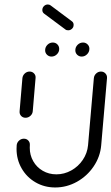

<svg xmlns="http://www.w3.org/2000/svg" viewBox="-20 -839 499 860"><path d="M94.4 -311.5Q82.2 -311.5 74.4 -320Q66.7 -328.5 67.8 -340.7L80.4 -489.3Q81.9 -501.5 91.1 -510Q100.4 -518.5 112.6 -518.5Q124.8 -518.5 132.8 -509.8Q140.7 -501.1 139.3 -489.3L126.7 -340.7Q125.6 -328.5 116.1 -320Q106.7 -311.5 94.4 -311.5ZM432.2 -518.5Q444.4 -518.5 452.4 -509.8Q460.4 -501.1 459.3 -488.9L433.3 -188.5Q428.9 -137 399.4 -93.5Q370 -50 324.3 -24.6Q278.5 0.7 227.4 0.7Q178.9 0.7 139.3 -22.2Q99.6 -45.2 76.9 -84.8Q54.1 -124.4 54.1 -172.2Q54.1 -177.4 54.8 -188.5Q55.9 -200.7 65.4 -209.3Q74.8 -217.8 87 -217.8Q99.3 -217.8 107 -209.3Q114.8 -200.7 113.7 -188.5Q113.3 -184.4 113.3 -177Q113.3 -144.1 128.9 -116.9Q144.4 -89.6 171.7 -73.9Q198.9 -58.1 232.6 -58.1Q267.8 -58.1 299.3 -75.6Q330.7 -93 350.9 -123Q371.1 -153 374.4 -188.5L400.4 -488.9Q401.5 -501.1 410.7 -509.8Q420 -518.5 432.2 -518.5ZM317.4 -613.7Q317.4 -628.1 327.6 -638.3Q337.8 -648.5 351.9 -648.5Q363.7 -648.5 372 -640.4Q380.4 -632.2 380.4 -620.4Q380.4 -606.3 370 -595.9Q359.6 -585.6 345.9 -585.6Q334.1 -585.6 325.7 -593.7Q317.4 -601.9 317.4 -613.7ZM182.2 -613.7Q182.2 -628.1 192.4 -638.3Q202.6 -648.5 216.3 -648.5Q228.9 -648.5 237 -640.2Q245.2 -631.9 245.2 -619.6Q245.2 -605.9 234.8 -595.7Q224.4 -585.6 210.7 -585.6Q198.9 -585.6 190.6 -593.7Q182.2 -601.9 182.2 -613.7ZM169.6 -794.1Q169.6 -804.4 176.9 -811.7Q184.1 -818.9 194.1 -818.9Q201.5 -818.9 206.7 -814.8L301.9 -743.7Q306.3 -740.7 308.3 -735.9Q310.4 -731.1 309.6 -725.6Q309.3 -716.3 302 -709.8Q294.8 -703.3 285.6 -703.3Q277 -703.3 273 -707L177.4 -778.1Q169.6 -784.1 169.6 -794.1Z"/></svg>

Font: 26F Galaxy Sans Medium
Style: Italic
Weight: 500
Italic angle: -5°
Designer: C₂₉H₂₅N₃O₅
Version: Version 1.200